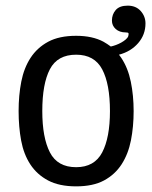

<svg xmlns="http://www.w3.org/2000/svg" viewBox="-20 -664 540 681"><path d="M377 -591Q377 -613 390.5 -628.5Q404 -644 433 -644Q462 -644 479 -625Q496 -606 496 -581Q496 -541 470 -511Q444 -481 402 -470Q407 -464 410 -459Q434 -423 444 -374Q454 -325 454 -270Q454 -215 444.5 -166.5Q435 -118 411.5 -81.5Q388 -45 349 -24Q310 -3 250 -3Q190 -3 150.5 -24Q111 -45 87.5 -81Q64 -117 55 -165.5Q46 -214 46 -270Q46 -326 55.5 -374.5Q65 -423 88.5 -459Q112 -495 151 -516Q190 -537 250 -537Q308 -537 347 -516Q361 -508 373 -499Q382 -501 391.5 -504.5Q401 -508 410 -513Q419 -518 426 -524Q433 -530 435 -536Q437 -544 435.5 -546.5Q434 -549 426 -549Q404 -549 390.5 -561Q377 -573 377 -591ZM250 -71Q315 -71 342.5 -123.5Q370 -176 370 -270Q370 -366 342.5 -418Q315 -470 250 -470Q184 -470 157 -418.5Q130 -367 130 -270Q130 -176 157 -123.5Q184 -71 250 -71Z"/></svg>

Font: D2Coding
Style: Regular
Weight: 400
Monospace: yes
Designer: Yong-Rak Park; Jeong-Hwan Yoon; Sang-Min Lee;
Foundry: NHN Corporation
Version: Version 1.3.2; Build 20180524